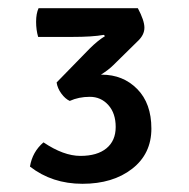

<svg xmlns="http://www.w3.org/2000/svg" viewBox="-20 -785 460 468"><path d="M316 -685 256 -626Q245 -615 226 -603H228Q280 -603 314.5 -568Q349 -533 349 -471.5Q349 -410 302 -373.5Q255 -337 181 -337Q107 -337 53 -379Q59 -415 86 -438Q135 -405 176 -405Q217 -405 239.5 -423.5Q262 -442 262 -475.5Q262 -509 244 -529Q226 -549 199 -549Q172 -549 150 -539Q139 -544 129.5 -557Q120 -570 118 -584L198 -666Q218 -686 236 -697L233 -700Q206 -695 155 -695H73Q68 -712 68 -732Q68 -752 74 -765H316Q332 -735 332 -717.5Q332 -700 316 -685Z"/></svg>

Font: Signika Negative
Style: Regular
Weight: 400
Designer: Anna Giedrys
Foundry: Anna Giedrys
Version: Version 1.001